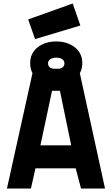

<svg xmlns="http://www.w3.org/2000/svg" viewBox="-20 -1086 645 1106"><path d="M454.1 -721.2Q454.1 -689.9 439.9 -664.1L585 0H446.8L416 -116.2H184.1L158.2 0H20L167 -664.1Q153.8 -691.4 153.8 -721.2Q153.8 -779.8 196.8 -813.5Q239.7 -847.2 304.2 -847.2Q367.7 -847.2 410.9 -813.5Q454.1 -779.8 454.1 -721.2ZM279.8 -563 212.9 -249H390.1L325.2 -563ZM142.1 -974.1 398.9 -1065.9 442.9 -939 182.1 -860.8ZM256.8 -721.2Q256.8 -695.8 286.1 -689.9H321.8Q351.1 -696.3 351.1 -721.2Q351.1 -736.3 338.4 -745.1Q325.7 -753.9 304.2 -753.9Q282.7 -753.9 269.8 -745.1Q256.8 -736.3 256.8 -721.2Z"/></svg>

Font: TitilliumText25L
Style: 999 wt
Weight: 900
Designer: Accademia di Belle Arti di Urbino and others
Foundry: Accademia di Belle Arti di Urbino and others.
Version: Version 25.000